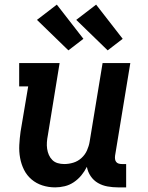

<svg xmlns="http://www.w3.org/2000/svg" viewBox="-20 -803 640 831"><path d="M219 8Q190 8 163.5 -0.5Q137 -9 116.5 -26.5Q96 -44 84 -68Q72 -92 67 -119.5Q62 -147 63.5 -175.5Q65 -204 69 -233L102 -429H63V-530H238L187 -217Q184 -202 183 -187.5Q182 -173 184 -159Q186 -145 191.5 -132.5Q197 -120 206.5 -110.5Q216 -101 229.5 -97Q243 -93 258 -93Q278 -93 297.5 -99Q317 -105 332.5 -119Q348 -133 356.5 -152Q365 -171 368 -190L424 -530H544L478 -129Q477 -121 478 -114Q479 -107 483 -102Q487 -97 493.5 -95Q500 -93 508 -93H526V8H491Q468 8 445.5 4Q423 0 404 -11Q385 -22 372.5 -40.5Q360 -59 356 -81Q346 -61 332 -44Q318 -27 299.5 -14.5Q281 -2 260 3Q239 8 219 8ZM446 -585 310 -717 396 -783 511 -635ZM276 -585 140 -717 226 -783 341 -635Z"/></svg>

Font: Iosevka Curly Slab Extended
Style: Bold Italic
Weight: 700
Width: 7
Italic angle: -9°
Monospace: yes
Designer: Belleve Invis
Foundry: Belleve Invis
Version: Version 11.0.0; ttfautohint (v1.8.3)